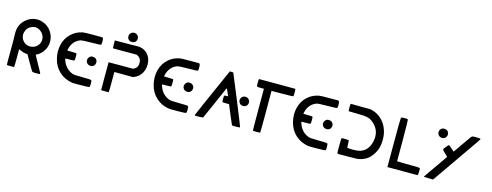

<svg xmlns="http://www.w3.org/2000/svg" viewBox="-25 -1901 7309 2854"><g transform="rotate(15 3629.5 -473.5)"><path d="M308 -768Q367 -777 426 -756Q512 -727 562 -653.5Q612 -580 609.5 -491.5Q607 -403 550 -333Q517 -293 475 -270Q454 -260 454 -256Q454 -253 522 -132Q591 -10 591 -4Q591 3 581 4.5Q571 6 528 6Q479 6 471 0Q463 -6 398 -120L333 -234L313 -236Q269 -239 220 -262L194 -274V-144Q194 -12 191 -6L189 2L137 3Q84 3 80 0Q75 -4 77 -195Q79 -398 76 -446Q72 -531 86 -580Q109 -654 170.5 -706Q232 -758 308 -768ZM388 -643Q345 -660 295 -643Q220 -614 199 -536Q185 -483 212 -430Q220 -415 237.5 -397Q255 -379 269 -372Q321 -346 377 -359.5Q433 -373 464 -420Q488 -455 489 -498Q489 -561 445 -605Q416 -634 388 -643Z M1045 -760Q1065 -765 1205 -765H1343L1351 -758Q1359 -750 1360 -729Q1362 -713 1361 -689.5Q1360 -666 1357 -658Q1354 -651 1330 -649Q1306 -647 1202 -646Q1069 -645 1045 -638Q943 -604 903 -494Q894 -466 892 -454L890 -441L935 -439Q983 -437 1004 -437Q1030 -437 1033 -434Q1037 -430 1037 -379Q1037 -329 1032 -324Q1027 -320 960 -320Q912 -320 902.5 -319Q893 -318 893 -314Q893 -306 907 -272.5Q921 -239 931 -225Q977 -154 1057 -125Q1073 -120 1092.5 -118.5Q1112 -117 1209 -115Q1339 -114 1345 -109Q1357 -103 1357 -54Q1357 -5 1346 0Q1339 4 1223.5 5.5Q1108 7 1085 4Q967 -14 884 -90Q801 -166 773 -282Q745 -397 771.5 -501Q798 -605 872 -673Q944 -741 1045 -760ZM1258 -447Q1268 -450 1288 -448Q1308 -447 1324 -437Q1361 -410 1352 -365Q1343 -320 1299 -310Q1277 -306 1255.5 -313.5Q1234 -321 1223 -338Q1206 -362 1211 -390Q1214 -408 1228 -425Q1242 -442 1258 -447Z M1761 -948Q1791 -960 1824 -941Q1857 -920 1856.5 -879.5Q1856 -839 1822 -819Q1807 -811 1784 -811Q1761 -811 1746 -820Q1733 -828 1722 -843Q1713 -860 1713 -881Q1713 -905 1723 -919Q1739 -941 1761 -948ZM1695 -769Q1728 -769 1775.5 -769.5Q1823 -770 1847 -770.5Q1871 -771 1876 -771Q1922 -773 1968 -756Q2037 -728 2071.5 -661Q2106 -594 2095 -508Q2087 -443 2049.5 -392.5Q2012 -342 1954 -319L1932 -311L1791 -312L1649 -313V-164Q1649 -16 1646 -8L1643 0H1586L1529 -1L1528 -209Q1528 -420 1529 -424L1531 -431H1716H1903L1921 -440Q1954 -457 1968 -489Q1975 -503 1975 -538Q1976 -571 1968 -588Q1952 -623 1918 -639L1902 -647H1720H1538L1536 -668Q1534 -690 1534 -728V-768Z M2534 -760Q2554 -765 2694 -765H2832L2840 -758Q2848 -750 2849 -729Q2851 -713 2850 -689.5Q2849 -666 2846 -658Q2843 -651 2819 -649Q2795 -647 2691 -646Q2558 -645 2534 -638Q2432 -604 2392 -494Q2383 -466 2381 -454L2379 -441L2424 -439Q2472 -437 2493 -437Q2519 -437 2522 -434Q2526 -430 2526 -379Q2526 -329 2521 -324Q2516 -320 2449 -320Q2401 -320 2391.5 -319Q2382 -318 2382 -314Q2382 -306 2396 -272.5Q2410 -239 2420 -225Q2466 -154 2546 -125Q2562 -120 2581.5 -118.5Q2601 -117 2698 -115Q2828 -114 2834 -109Q2846 -103 2846 -54Q2846 -5 2835 0Q2828 4 2712.5 5.5Q2597 7 2574 4Q2456 -14 2373 -90Q2290 -166 2262 -282Q2234 -397 2260.5 -501Q2287 -605 2361 -673Q2433 -741 2534 -760ZM2747 -447Q2757 -450 2777 -448Q2797 -447 2813 -437Q2850 -410 2841 -365Q2832 -320 2788 -310Q2766 -306 2744.5 -313.5Q2723 -321 2712 -338Q2695 -362 2700 -390Q2703 -408 2717 -425Q2731 -442 2747 -447Z M3297 -748 3305 -766 3331 -765 3358 -764 3514 -386Q3669 -7 3666 -2Q3664 3 3625 4Q3549 6 3543 0Q3539 -4 3479 -148L3420 -292L3371 -293Q3323 -293 3317 -297Q3313 -301 3313 -346Q3313 -391 3317 -396Q3323 -400 3348 -400Q3376 -400 3376 -401Q3376 -403 3352 -457Q3328 -511 3326 -513L3310 -479Q3295 -445 3269 -386Q3243 -327 3213 -258Q3101 -2 3098 0Q3093 2 3038.5 4Q2984 6 2976 4Q2969 3 2970 -6Q2972 -18 3297 -748ZM3606 -459Q3616 -463 3634 -461Q3672 -458 3690 -425Q3699 -412 3699 -389Q3699 -368 3690 -354Q3673 -328 3646 -322Q3623 -317 3601.5 -324.5Q3580 -332 3569 -349Q3548 -379 3559.5 -413.5Q3571 -448 3606 -459Z M3751 -762 3755 -768H4031Q4309 -768 4312 -767Q4317 -764 4317 -711Q4317 -657 4312 -653Q4307 -648 4142 -647L3978 -646L3979 -328Q3979 -7 3976 -4Q3972 0 3920 0Q3882 0 3874 -1Q3866 -2 3864 -6Q3861 -12 3861 -329V-647H3815Q3757 -647 3752 -655Q3749 -663 3748.5 -709.5Q3748 -756 3751 -762Z M4678 -760Q4698 -765 4838 -765H4976L4984 -758Q4992 -750 4993 -729Q4995 -713 4994 -689.5Q4993 -666 4990 -658Q4987 -651 4963 -649Q4939 -647 4835 -646Q4702 -645 4678 -638Q4576 -604 4536 -494Q4527 -466 4525 -454L4523 -441L4568 -439Q4616 -437 4637 -437Q4663 -437 4666 -434Q4670 -430 4670 -379Q4670 -329 4665 -324Q4660 -320 4593 -320Q4545 -320 4535.5 -319Q4526 -318 4526 -314Q4526 -306 4540 -272.5Q4554 -239 4564 -225Q4610 -154 4690 -125Q4706 -120 4725.5 -118.5Q4745 -117 4842 -115Q4972 -114 4978 -109Q4990 -103 4990 -54Q4990 -5 4979 0Q4972 4 4856.5 5.5Q4741 7 4718 4Q4600 -14 4517 -90Q4434 -166 4406 -282Q4378 -397 4404.5 -501Q4431 -605 4505 -673Q4577 -741 4678 -760ZM4891 -447Q4901 -450 4921 -448Q4941 -447 4957 -437Q4994 -410 4985 -365Q4976 -320 4932 -310Q4910 -306 4888.5 -313.5Q4867 -321 4856 -338Q4839 -362 4844 -390Q4847 -408 4861 -425Q4875 -442 4891 -447Z M5164 -758 5167 -766 5319 -764 5471 -763 5506 -753Q5574 -734 5629 -688Q5709 -622 5744 -512Q5765 -446 5764 -375Q5764 -286 5740.5 -221.5Q5717 -157 5663 -94Q5616 -40 5536 -14Q5498 -2 5463 0.5Q5428 3 5311 3H5170L5165 -4Q5160 -12 5161 -122Q5162 -202 5163 -217.5Q5164 -233 5168 -236Q5176 -241 5224 -239Q5271 -237 5278 -234Q5280 -230 5282 -175L5284 -120L5323 -117Q5430 -110 5488 -129Q5571 -157 5611 -239Q5639 -296 5644 -370Q5650 -483 5572 -564Q5539 -598 5514.5 -613Q5490 -628 5447 -639Q5417 -647 5291 -649L5166 -651L5163 -658Q5160 -666 5160.5 -708Q5161 -750 5164 -758Z M5958 -766Q5970 -768 6004 -768Q6039 -767 6045 -761Q6051 -755 6052 -438V-119L6102 -118Q6141 -115 6268 -115Q6363 -115 6384 -112.5Q6405 -110 6408 -100Q6410 -90 6407.5 -45.5Q6405 -1 6402 1Q6394 4 6166 2H5935V-375Q5935 -724 5939 -749Q5942 -764 5951 -765Q5957 -766 5958 -766Z M6585 -766Q6595 -769 6612 -767Q6664 -765 6677 -714Q6682 -694 6674 -672Q6666 -650 6650 -640Q6623 -622 6591.5 -628.5Q6560 -635 6544 -662Q6531 -685 6537.5 -714Q6544 -743 6566 -757Q6577 -763 6585 -766ZM7032 -762Q7040 -768 7087 -768Q7165 -768 7165 -759Q7165 -754 7139 -715Q7110 -672 6881 -343Q6652 -14 6645 -4L6638 5L6568 4L6497 2Q6493 -2 6563 -100Q6753 -369 6753 -374Q6753 -376 6710 -417Q6677 -448 6671 -457.5Q6665 -467 6672 -479Q6676 -486 6702 -518Q6728 -550 6736 -550Q6742 -550 6778 -518Q6811 -487 6820 -480L6827 -475L6869 -535Q6876 -546 6895.5 -573.5Q6915 -601 6932.5 -626.5Q6950 -652 6963 -670Q7008 -735 7015.5 -745Q7023 -755 7032 -762Z"/></g></svg>

Font: FoundationOne
Style: Medium
Weight: 500
Version: Version 0.4